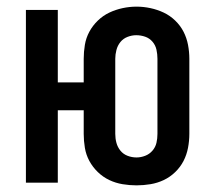

<svg xmlns="http://www.w3.org/2000/svg" viewBox="-20 -550 640 578"><path d="M391 8Q370 8 349 4.5Q328 1 309 -8Q290 -17 274.5 -32Q259 -47 249 -65.5Q239 -84 235.5 -105Q232 -126 232 -147V-218H154V0H58V-520H154V-302H232V-373Q232 -394 235.5 -415Q239 -436 249 -454.5Q259 -473 274.5 -488Q290 -503 309 -512Q328 -521 349 -525.5Q370 -530 391 -530Q412 -530 433 -525.5Q454 -521 473 -512Q492 -503 507.5 -488Q523 -473 532.5 -454.5Q542 -436 546 -415Q550 -394 550 -373V-147Q550 -126 546 -105Q542 -84 532.5 -65.5Q523 -47 507.5 -32Q492 -17 473 -8Q454 1 433 4.5Q412 8 391 8ZM391 -76Q404 -76 417 -81Q430 -86 439 -96.5Q448 -107 451 -120Q454 -133 454 -147V-373Q454 -387 451 -400.5Q448 -414 439 -424.5Q430 -435 417 -439.5Q404 -444 390 -444Q377 -444 364 -439Q351 -434 342.5 -423.5Q334 -413 330.5 -399.5Q327 -386 327 -373V-147Q327 -133 330.5 -120Q334 -107 342.5 -96.5Q351 -86 364 -81Q377 -76 391 -76Z"/></svg>

Font: Iosevka Custom Medium Extended
Style: Regular
Weight: 500
Width: 7
Monospace: yes
Designer: Belleve Invis
Foundry: Belleve Invis
Version: Version 11.2.4; ttfautohint (v1.8.4)